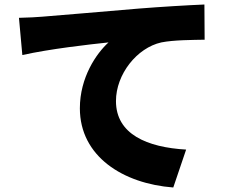

<svg xmlns="http://www.w3.org/2000/svg" viewBox="-20 -780 1040 851"><path d="M64 -701 79 -536C199 -563 375 -583 461 -592C407 -543 334 -437 334 -300C334 -87 525 34 748 51L805 -117C632 -127 494 -185 494 -332C494 -451 587 -568 695 -592C750 -603 835 -603 887 -604L886 -760C813 -757 695 -750 595 -742C412 -726 261 -714 167 -706C148 -704 104 -702 64 -701Z"/></svg>

Font: Noto Sans CJK HK Black
Style: Regular
Weight: 900
Designer: Ryoko NISHIZUKA 西塚涼子 (kana, bopomofo & ideographs); Paul D. Hunt (Latin, Greek & Cyrillic); Sandoll Communications 산돌커뮤니
Foundry: Adobe
Version: Version 2.004;hotconv 1.0.118;makeotfexe 2.5.65603